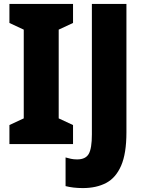

<svg xmlns="http://www.w3.org/2000/svg" viewBox="-20 -734 728 978"><path d="M352 0H28V-97L101 -131V-583L28 -617V-714H352V-617L279 -583V-131L352 -97ZM402 224Q353 224 314 214V68Q327 72 341.5 75Q356 78 373 78Q416 78 432 50Q448 22 448 -49V-714H624V-60Q624 48 597 110Q570 172 520.5 198Q471 224 402 224Z"/></svg>

Font: Noto Sans Malayalam Condensed Black
Style: Regular
Weight: 900
Width: 3
Designer: Jelle Bosma - Monotype Design Team
Foundry: Monotype Imaging Inc.
Version: Version 2.104; ttfautohint (v1.8.4.7-5d5b)